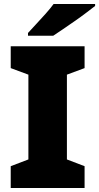

<svg xmlns="http://www.w3.org/2000/svg" viewBox="-20 -1040 499 967"><path d="M406 -93H34V-203L123 -237V-664L34 -697V-807H406V-697L317 -664V-237L406 -203ZM459 -1010Q441 -996 414 -975.5Q387 -955 356 -933.5Q325 -912 296.5 -892.5Q268 -873 248 -860H121V-874Q138 -893 162 -918.5Q186 -944 210 -971Q234 -998 250 -1020H459Z"/></svg>

Font: Noto Sans Kannada UI Black
Style: Regular
Weight: 900
Designer: Jelle Bosma - Monotype Design Team
Foundry: Monotype Imaging Inc.
Version: Version 2.005; ttfautohint (v1.8.4.7-5d5b)